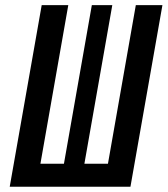

<svg xmlns="http://www.w3.org/2000/svg" viewBox="-20 -713 640 733"><path d="M17.1 0 139.2 -693.4H240.7L134.3 -87.9H224.1L330.6 -693.4H408.7L302.2 -87.9H392.1L498.5 -693.4H600.1L478 0Z"/></svg>

Font: CaskaydiaCove NFP
Style: Italic
Weight: 400
Italic angle: -10°
Designer: Aaron Bell
Foundry: Saja Typeworks
Version: Version 2111.001; VTT 6.35;Nerd Fonts 3.1.1